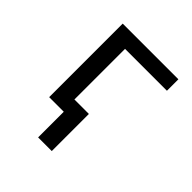

<svg xmlns="http://www.w3.org/2000/svg" viewBox="-197 -673 995 995"><g transform="rotate(45 300.0 -175.5)"><path d="M133 0V-539H541V-455H234V-84H340V188H240V0Z"/></g></svg>

Font: Noto Sans Mono Medium
Style: Regular
Weight: 500
Designer: Monotype Design Team
Foundry: Monotype Imaging Inc.
Version: Version 2.014